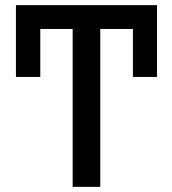

<svg xmlns="http://www.w3.org/2000/svg" viewBox="-20 -727 670 747"><path d="M497.1 -427.7V-614.3H370.1V0H262.7V-614.3H136.7V-427.7H42V-707H590.8V-427.7Z"/></svg>

Font: Pretendard Std Medium
Style: Regular
Weight: 500
Designer: Base glyphs from Inter by Rasmus Andersson; Hangeul glyphs from Noto Sans CJK(Source Han Sans) by Jang Soo-young and Kan
Foundry: Kil Hyung-jin
Version: Version 1.309